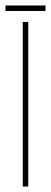

<svg xmlns="http://www.w3.org/2000/svg" viewBox="-23 -680 186 700"><path d="M60 0V-600H80V0ZM-3 -660H143V-640H-3Z"/></svg>

Font: Big Shoulders Stencil Thin
Style: Regular
Weight: 100
Designer: Patric King
Foundry: XO Type Co
Version: Version 2.001